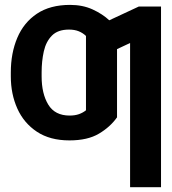

<svg xmlns="http://www.w3.org/2000/svg" viewBox="-20 -573 713 797"><path d="M648.4 -545.9V204.1H520V-394.5L465.8 -369.1V-85.9Q437.5 -45.9 390.6 -18.1Q343.8 9.8 268.1 9.8Q187.5 9.8 133.3 -26.1Q79.1 -62 52 -122.3Q24.9 -182.6 24.9 -255.9V-272.5Q24.9 -352.5 51.8 -416Q78.6 -479.5 133.3 -516.1Q188 -552.7 271 -552.7Q323.2 -552.7 364.3 -533.9Q405.3 -515.1 433.6 -488.8L556.2 -545.9ZM269 -93.3Q291 -93.3 307.6 -99.1Q324.2 -105 336.9 -115.2V-271.5V-423.8Q324.2 -436 307.1 -443.1Q290 -450.2 266.1 -450.2Q220.2 -450.2 195.6 -425.3Q170.9 -400.4 161.9 -359.9Q152.8 -319.3 152.8 -272.5V-255.9Q152.8 -184.1 180.4 -138.7Q208 -93.3 269 -93.3Z"/></svg>

Font: Inter Display SemiBold
Style: Regular
Weight: 600
Designer: Rasmus Andersson
Foundry: rsms
Version: Version 4.001;git-9221beed3